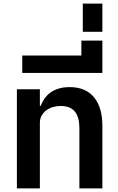

<svg xmlns="http://www.w3.org/2000/svg" viewBox="-20 -1049 658 1069"><path d="M74 -552H202V-460H207Q214 -480 227 -499Q240 -518 259.5 -532.5Q279 -547 305.5 -555.5Q332 -564 368 -564Q456 -564 503 -508Q550 -452 550 -348V0H422V-336Q422 -396 397 -427.5Q372 -459 317 -459Q296 -459 275 -453Q254 -447 238 -435Q222 -423 212 -405.5Q202 -388 202 -365V0H74Z M104 -740H433V-823H550V-643H104Z M441 -1029H550V-872H441Z"/></svg>

Font: IBM Plex Sans Thai SmBld
Style: Regular
Weight: 600
Designer: Mike Abbink, Paul van der Laan, Pieter van Rosmalen, Ben Mitchell, Mark Frömberg
Foundry: Bold Monday
Version: Version 1.2